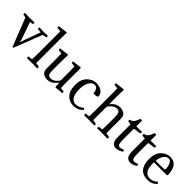

<svg xmlns="http://www.w3.org/2000/svg" viewBox="226 -2082 3391 3391"><g transform="rotate(45 1922.0 -386.0)"><path d="M287 44H266L59 -485L-4 -497Q-8 -513 -4 -537Q51 -533 115 -533Q172 -533 236 -536Q242 -516 236 -497L173 -485L254 -255Q289 -155 300 -110H302Q326 -196 349 -250L435 -489L357 -497Q353 -513 357 -537Q412 -533 462 -533Q504 -533 569 -536Q575 -516 569 -497L494 -486Z M763 -634V-51L844 -36Q848 -20 844 4Q781 1 715 1Q669 1 585 3Q579 -16 585 -36L664 -47Q668 -102 668 -174V-747L586 -757Q582 -772 586 -795Q655 -800 758 -816Q767 -806 768 -796Q763 -770 763 -634Z M1381 -534V-142Q1381 -75 1384 -48L1463 -38Q1466 -22 1463 0Q1390 3 1311 14Q1304 7 1301 -5L1296 -94Q1254 -40 1209.5 -10Q1165 20 1105 20Q1044 20 1002.5 -11Q961 -42 961 -117V-339Q961 -453 958 -485L879 -495Q875 -510 879 -533Q948 -538 1051 -554Q1060 -544 1061 -534Q1056 -508 1056 -167Q1056 -97 1072.5 -67.5Q1089 -38 1134 -38Q1218 -38 1286 -138V-340Q1286 -453 1283 -485L1204 -495Q1200 -510 1204 -533Q1264 -537 1371 -554Q1380 -544 1381 -534Z M1958 -406Q1937 -384 1859 -385Q1843 -511 1768 -511Q1709 -511 1668 -443Q1627 -375 1627 -264Q1627 -150 1663 -88.5Q1699 -27 1771 -27Q1847 -27 1920 -89Q1935 -80 1943 -58Q1870 20 1760 20Q1655 20 1588 -52.5Q1521 -125 1521 -266Q1521 -401 1595.5 -477.5Q1670 -554 1766 -554Q1842 -554 1900 -516Q1958 -478 1958 -406Z M2094 -649Q2094 -715 2091 -747L2012 -757Q2008 -772 2012 -795Q2079 -800 2183 -816Q2192 -806 2193 -796Q2188 -770 2188 -634V-445Q2262 -547 2366 -547Q2428 -547 2472 -516Q2516 -485 2516 -410V-51L2597 -36Q2601 -20 2597 4Q2534 1 2469 1Q2423 1 2339 3Q2333 -16 2339 -36L2418 -47Q2422 -102 2422 -174V-360Q2422 -430 2404.5 -461Q2387 -492 2341 -492Q2303 -492 2261.5 -464Q2220 -436 2188 -383V-51L2269 -36Q2273 -20 2269 4Q2206 1 2141 1Q2095 1 2011 3Q2005 -16 2011 -36L2090 -47Q2094 -102 2094 -174Z M2803 -654V-511H2944Q2946 -499 2946 -493Q2946 -484 2944 -472L2803 -451V-176Q2803 -102 2816.5 -71.5Q2830 -41 2859 -41Q2885 -41 2940 -62Q2950 -53 2954 -28Q2924 -10 2908.5 -1.5Q2893 7 2869.5 13.5Q2846 20 2820 20Q2770 20 2738.5 -18.5Q2707 -57 2707 -136V-463L2637 -472Q2635 -482 2635 -489Q2635 -497 2637 -511Q2665 -516 2685.5 -528.5Q2706 -541 2720 -563.5Q2734 -586 2741.5 -603.5Q2749 -621 2760 -654Q2769 -657 2782 -657Q2794 -657 2803 -654Z M3159 -654V-511H3300Q3302 -499 3302 -493Q3302 -484 3300 -472L3159 -451V-176Q3159 -102 3172.5 -71.5Q3186 -41 3215 -41Q3241 -41 3296 -62Q3306 -53 3310 -28Q3280 -10 3264.5 -1.5Q3249 7 3225.5 13.5Q3202 20 3176 20Q3126 20 3094.5 -18.5Q3063 -57 3063 -136V-463L2993 -472Q2991 -482 2991 -489Q2991 -497 2993 -511Q3021 -516 3041.5 -528.5Q3062 -541 3076 -563.5Q3090 -586 3097.5 -603.5Q3105 -621 3116 -654Q3125 -657 3138 -657Q3150 -657 3159 -654Z M3786 -282H3472Q3463 -27 3625 -27Q3694 -27 3766 -88Q3781 -79 3789 -57Q3720 20 3614 20Q3370 20 3370 -267Q3370 -403 3442 -478.5Q3514 -554 3610 -554Q3715 -554 3761 -481Q3807 -408 3807 -291Q3797 -283 3786 -282ZM3608 -514Q3556 -514 3519.5 -460Q3483 -406 3475 -322H3599Q3673 -322 3705 -331Q3705 -413 3680 -463.5Q3655 -514 3608 -514Z"/></g></svg>

Font: Adamina
Style: Regular
Weight: 400
Designer: Cyreal (www.cyreal.org)
Foundry: Cyreal
Version: Version 1.011